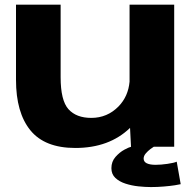

<svg xmlns="http://www.w3.org/2000/svg" viewBox="-20 -610 815 798"><path d="M524.5 0 520.5 -78.5Q434 5 293 5Q166 5 106.2 -68.5Q46.5 -142 46.5 -278V-590.5H232V-289Q232 -192.5 264.5 -156.2Q297 -120 359.5 -120Q426 -120 473 -168Q513 -209.5 518.5 -270.5V-590.5H704V0ZM607.5 167.5Q583.5 167.5 555.2 164.5Q527 161.5 501.5 153.2Q476 145 459.5 129.5Q443 114 443 89Q443 61.5 460.2 42Q477.5 22.5 497.2 12Q517 1.5 525 0H619Q615.5 2 605.2 9.5Q595 17 586 27.5Q577 38 577 49Q577 62.5 590.2 68.8Q603.5 75 626.5 75Q649 75 676.2 71Q703.5 67 714.5 62L731 155.5Q726 157 706.8 160Q687.5 163 661 165.2Q634.5 167.5 607.5 167.5Z"/></svg>

Font: Anybody ExtraExpanded Regular
Style: Bold
Weight: 700
Width: 8
Designer: Tyler Finck
Foundry: Etcetera Type Company
Version: Version 1.010; ttfautohint (v1.8.3) -l 8 -r 50 -G 200 -x 14 